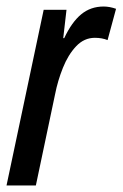

<svg xmlns="http://www.w3.org/2000/svg" viewBox="-22 -569 376 589"><path d="M-2 0 112 -539H182L172 -452H175Q198 -501 227 -525Q256 -549 296 -549Q314 -549 334 -542L308 -446Q291 -453 269 -453Q236 -453 211.5 -427Q187 -401 171 -361Q155 -321 147 -280L88 0Z"/></svg>

Font: Noto Sans ExtraCondensed Medium
Style: Italic
Weight: 500
Width: 2
Italic angle: -12°
Designer: Monotype Design Team
Foundry: Monotype Imaging Inc.
Version: Version 2.013; ttfautohint (v1.8.4.7-5d5b)